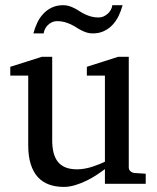

<svg xmlns="http://www.w3.org/2000/svg" viewBox="-20 -715 609 747"><path d="M388.2 0V-57.1Q375.5 -47.4 357.2 -35.2Q338.9 -22.9 317.6 -12.5Q296.4 -2 273.2 5.1Q250 12.2 228 12.2Q195.8 12.2 170.2 2.7Q144.5 -6.8 126.7 -26.6Q108.9 -46.4 99.4 -76.9Q89.8 -107.4 89.8 -149.9V-420.9H20V-455.1L143.1 -494.1H183.1V-168.9Q183.1 -142.6 188.2 -121.6Q193.4 -100.6 204.8 -85.9Q216.3 -71.3 234.9 -63.7Q253.4 -56.2 279.8 -56.2Q294.9 -56.2 310.5 -59.1Q326.2 -62 340.3 -66.7Q354.5 -71.3 366.9 -76.4Q379.4 -81.5 388.2 -85.9V-420.9H317.9V-455.1L439.9 -494.1H481V-64Q481 -54.7 487.5 -48.8Q494.1 -43 502.9 -42L546.9 -39.1V0ZM457 -694.8Q451.2 -672.9 441.4 -652.8Q431.6 -632.8 417.5 -617.9Q403.3 -603 384.3 -594Q365.2 -585 340.8 -585Q327.6 -585 316.7 -588.6Q305.7 -592.3 295.7 -597.4Q285.6 -602.5 275.9 -608.9Q266.1 -615.2 255.1 -620.4Q244.1 -625.5 231 -629.2Q217.8 -632.8 201.7 -632.8Q191.4 -632.8 182.6 -628.7Q173.8 -624.5 166.7 -617.9Q159.7 -611.3 155.3 -602.5Q150.9 -593.8 149.9 -585H109.9Q115.7 -606.9 125.2 -627Q134.8 -647 149.2 -662.1Q163.6 -677.2 182.6 -686Q201.7 -694.8 226.1 -694.8Q239.3 -694.8 250 -691.2Q260.7 -687.5 270.8 -682.4Q280.8 -677.2 290.3 -670.9Q299.8 -664.6 310.8 -659.4Q321.8 -654.3 334.7 -650.6Q347.7 -647 363.8 -647Q374 -647 383.1 -651.1Q392.1 -655.3 399.4 -661.9Q406.7 -668.5 411.4 -677.2Q416 -686 417 -694.8Z"/></svg>

Font: Charis SIL Am
Style: Regular
Weight: 400
Foundry: SIL International
Version: Version 5.000